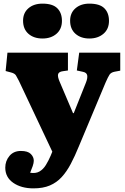

<svg xmlns="http://www.w3.org/2000/svg" viewBox="-20 -807 687 1057"><path d="M164 230Q97 230 53 199.5Q9 169 9 116Q9 79 32 51.5Q55 24 95 24Q133 24 149.5 40.5Q166 57 166 78Q166 90 160 107.5Q154 125 146 144Q177 149 197.5 137Q218 125 232.5 101.5Q247 78 259 50L268 28L84 -362Q75 -380 68 -391.5Q61 -403 41 -408L11 -416L21 -517H354V-419L326 -415Q304 -412 300 -399Q296 -386 308 -358L382 -184H386L453 -352Q463 -377 460 -392.5Q457 -408 435 -412L403 -419L416 -517H642V-418L610 -412Q591 -408 583 -396Q575 -384 561 -352L414 -1Q392 53 369.5 95.5Q347 138 319.5 168Q292 198 254.5 214Q217 230 164 230ZM472 -595Q425 -595 395.5 -621Q366 -647 366 -693Q366 -736 395.5 -761.5Q425 -787 472 -787Q529 -787 554.5 -761.5Q580 -736 580 -692Q580 -647 549.5 -621Q519 -595 472 -595ZM214 -595Q166 -595 136.5 -621Q107 -647 107 -693Q107 -736 136.5 -761.5Q166 -787 214 -787Q270 -787 295.5 -761.5Q321 -736 321 -692Q321 -647 291 -621Q261 -595 214 -595Z"/></svg>

Font: Literata Black
Style: Regular
Weight: 900
Designer: Latin by Veronika Burian and Jose Scaglione. Greek by Irene Vlachou. Cyrillic by Vera Evstafieva.
Foundry: TypeTogether
Version: Version 3.103;gftools[0.9.29]